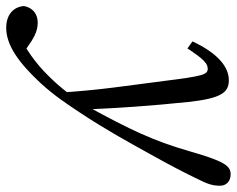

<svg xmlns="http://www.w3.org/2000/svg" viewBox="-175 -440 773 627"><g transform="rotate(90 211.5 -126.5)"><path d="M-82.3 182.1C-79.4 215.5 -55 239.7 -10.9 239.7C47.1 239.7 104.9 196.8 170.5 126.3C211.8 81 239 39 265.1 -0.1C320.2 -82.9 362.1 -159.6 399.1 -226.3C437 -293.9 458.1 -335.1 479.1 -378C499.2 -418 504.5 -433.4 504.5 -458.7C504.5 -479 490.1 -493.2 466.9 -493.2C439.3 -493.2 424.2 -471.9 391.3 -356.9C357.4 -239.3 320.7 -163.8 246.5 -27.6C217.4 20.2 184.3 63.1 146.4 101.1C104.4 144.1 56.5 177.2 5.6 202.3L82.3 191.8L53.4 171.5C24.3 150.9 1.3 136.8 -27.9 136.8C-56.1 136.8 -77.2 152.9 -82.3 182.1ZM255.4 -21.8C251.2 -121 244.1 -229.1 231.1 -353.9C219.2 -466.1 198.2 -487.3 159.9 -487.3C117.7 -487.3 72.6 -453.2 33.2 -368.4L56.2 -352.2C91.8 -406.4 105.8 -418.3 122.6 -418.3C141.5 -418.3 146.5 -403.5 162.3 -276.5C179.5 -142.2 190.8 -73.6 199.1 45L255.4 -21.8Z"/></g></svg>

Font: Source Serif Variable
Style: Italic
Weight: 389
Italic angle: -12°
Designer: Frank Grießhammer
Foundry: Adobe Systems Incorporated
Version: Version 3.001;hotconv 1.0.111;makeotfexe 2.5.65597